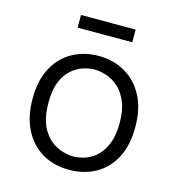

<svg xmlns="http://www.w3.org/2000/svg" viewBox="-105 -777 809 879"><g transform="rotate(15 300.0 -337.5)"><path d="M301 12Q228 12 173 -20.5Q118 -53 87 -114Q56 -175 56 -260Q56 -349 89 -408.5Q122 -468 177 -497.5Q232 -527 299 -527Q368 -527 423.5 -495.5Q479 -464 511.5 -403.5Q544 -343 544 -255Q544 -167 512 -107.5Q480 -48 425 -18Q370 12 301 12ZM304 -52Q330 -52 359 -61.5Q388 -71 413 -94Q438 -117 454 -156Q470 -195 470 -254Q470 -314 453.5 -354Q437 -394 411 -417.5Q385 -441 354.5 -451.5Q324 -462 296 -462Q271 -462 242 -452.5Q213 -443 188 -421Q163 -399 147 -360.5Q131 -322 131 -262Q131 -183 158 -137Q185 -91 225 -71.5Q265 -52 304 -52ZM171 -627V-687H430V-627Z"/></g></svg>

Font: Bricolage Grotesque 10pt Light
Style: Regular
Weight: 300
Designer: Mathieu Triay
Foundry: Atelier Triay
Version: Version 1.000; ttfautohint (v1.8.4.7-5d5b);gftools[0.9.32]